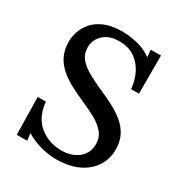

<svg xmlns="http://www.w3.org/2000/svg" viewBox="-172 -839 920 977"><g transform="rotate(30 288.5 -350.0)"><path d="M450 -484Q445 -535 424 -576Q403 -617 366 -641.5Q329 -666 274 -665Q218 -665 185 -634Q152 -603 152 -559Q152 -520 174 -493.5Q196 -467 233.5 -446Q271 -425 318 -404Q356 -388 395 -368Q434 -348 466 -322.5Q498 -297 517 -261.5Q536 -226 536 -178Q536 -122 507 -78Q478 -34 424.5 -9Q371 16 295 16Q252 16 204.5 3Q157 -10 118 -34L123 8H62L58 -212H106Q114 -125 168.5 -80.5Q223 -36 299 -36Q337 -36 368 -50Q399 -64 417 -90Q435 -116 435 -151Q435 -192 410.5 -220Q386 -248 348.5 -268Q311 -288 270 -306Q229 -324 190.5 -344Q152 -364 121 -390Q90 -416 72 -451.5Q54 -487 54 -535Q54 -563 64 -594Q74 -625 98 -653Q122 -681 163.5 -698.5Q205 -716 268 -716Q306 -716 353.5 -705Q401 -694 440 -666L436 -708H496V-484Z"/></g></svg>

Font: Lora Medium
Style: Regular
Weight: 500
Designer: Olga Karpushina, Alexei Vanyashin (Cyrillic)
Foundry: Cyreal
Version: Version 3.004